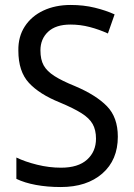

<svg xmlns="http://www.w3.org/2000/svg" viewBox="-20 -744 539 774"><path d="M455 -193Q455 -99 392.5 -44.5Q330 10 225 10Q171 10 125 1.5Q79 -7 46 -23V-109Q81 -92 129.5 -80Q178 -68 226 -68Q295 -68 331 -100.5Q367 -133 367 -185Q367 -220 353.5 -244Q340 -268 308 -288Q276 -308 221 -331Q139 -364 96.5 -410Q54 -456 54 -540Q53 -596 80 -637.5Q107 -679 155 -701.5Q203 -724 265 -724Q317 -724 362 -713Q407 -702 442 -686L415 -609Q380 -625 342 -635Q304 -645 264 -645Q205 -645 174 -616Q143 -587 143 -541Q143 -504 156 -480.5Q169 -457 199.5 -437.5Q230 -418 282 -397Q367 -361 411 -316Q455 -271 455 -193Z"/></svg>

Font: Noto Sans Gurmukhi SemiCondensed
Style: Regular
Weight: 400
Width: 4
Designer: Jelle Bosma - Monotype Design Team
Foundry: Monotype Imaging Inc.
Version: Version 2.004; ttfautohint (v1.8.4.7-5d5b)